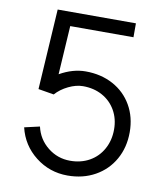

<svg xmlns="http://www.w3.org/2000/svg" viewBox="-82 -792 752 870"><g transform="rotate(10 293.5 -356.5)"><path d="M90 -353 113 -723H473V-659H182L168 -435Q228 -469 287 -469Q358 -469 413.5 -439Q469 -409 500 -355Q531 -301 531 -232Q531 -162 500 -107Q469 -52 413.5 -21Q358 10 287 10Q204 10 139.5 -40.5Q75 -91 56 -171L126 -187Q139 -130 184 -94Q229 -58 287 -58Q337 -58 376 -80Q415 -102 437 -142Q459 -182 459 -232Q459 -281 437 -319.5Q415 -358 376 -379.5Q337 -401 287 -401Q255 -401 220 -384Q185 -367 162 -341Z"/></g></svg>

Font: SUITE
Style: Regular
Weight: 400
Designer: Sun
Foundry: Sun
Version: Version 2.040